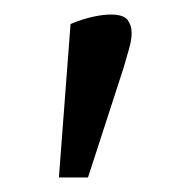

<svg xmlns="http://www.w3.org/2000/svg" viewBox="-20 -738 247 264"><path d="M61 -494 77 -705Q94 -712 108 -715Q122 -718 132 -718Q150 -718 155.5 -710.5Q161 -703 161 -693Q161 -683 157.5 -671Q154 -659 150 -645L101 -494Z"/></svg>

Font: Faustina VF Beta
Style: Italic
Weight: 400
Italic angle: -8°
Designer: Alfonso Garcia
Foundry: Omnibus-Type
Version: Version 1.006